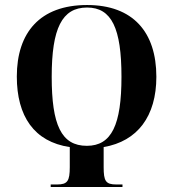

<svg xmlns="http://www.w3.org/2000/svg" viewBox="-20 -745 691 765"><path d="M182 0H468V-10H443C401 -10 393 -24 393 -79V-159C528 -182 603 -282 603 -439C603 -617 510 -725 327 -725C139 -725 47 -615 47 -440C47 -282 116 -180 258 -159V-79C258 -24 249 -10 208 -10H182ZM326 -164C224 -164 186 -248 186 -439C186 -632 227 -715 327 -715C425 -715 464 -632 464 -439C464 -248 425 -164 326 -164Z"/></svg>

Font: Noto Serif Display ExtraCondensed
Style: Bold
Weight: 700
Width: 2
Designer: Monotype Design Team
Foundry: Monotype Imaging Inc.
Version: Version 2.009